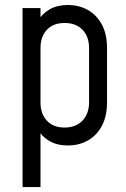

<svg xmlns="http://www.w3.org/2000/svg" viewBox="-20 -575 508 775"><path d="M71 180V-542.5H143.5V-472L131.2 -488.2Q149.5 -519.6 180.2 -537.2Q211 -554.8 253.8 -554.8Q298.6 -554.8 334.3 -534.9Q370 -515 391 -476.2Q412 -437.5 412 -381.2V-162Q412 -105.4 391 -66.5Q370 -27.6 334.3 -7.7Q298.6 12.2 253.8 12.2Q211 12.2 180.2 -5.4Q149.5 -23 131.2 -54.2L143.5 -70.5V180ZM240.4 -60.2Q286.9 -60.2 313.2 -88.4Q339.5 -116.6 339.5 -162V-381.2Q339.5 -427 313.2 -454.6Q286.9 -482.2 240.8 -482.2Q194.6 -482.2 169.1 -454.6Q143.5 -427 143.5 -381.2V-161.2Q143.5 -115.9 169.1 -88.1Q194.6 -60.2 240.4 -60.2Z"/></svg>

Font: Mohave Light
Style: Regular
Weight: 300
Designer: Gumpita Rahayu
Foundry: Tokotype
Version: Version 2.003